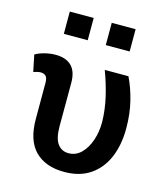

<svg xmlns="http://www.w3.org/2000/svg" viewBox="-114 -850 821 948"><g transform="rotate(15 296.0 -376.0)"><path d="M302.7 10.3Q206.5 10.3 153.3 -43.2Q100.1 -96.7 100.1 -206.5V-390.6Q100.1 -415.5 90.8 -425Q81.5 -434.6 64 -434.6Q55.7 -434.6 45.2 -431.9Q34.7 -429.2 27.8 -426.8L10.3 -511.7Q29.8 -523.4 57.9 -530.5Q85.9 -537.6 113.8 -537.6Q166 -537.6 194.6 -509.8Q223.1 -481.9 223.1 -423.3L222.7 -201.7Q222.7 -140.6 243.2 -112.5Q263.7 -84.5 299.3 -84.5Q335.9 -84.5 363 -110.8Q390.1 -137.2 405.3 -180.7Q420.4 -224.1 420.4 -275.9Q419.4 -337.4 405 -400.4Q390.6 -463.4 366.2 -528.3H487.3Q512.2 -477.1 527.8 -414.1Q543.5 -351.1 543.5 -275.9Q543.5 -192.4 516.4 -127.9Q489.3 -63.5 435.5 -26.6Q381.8 10.3 302.7 10.3ZM339.4 -647.9V-761.7H461.4V-647.9ZM125 -647.9V-761.7H247.1V-647.9Z"/></g></svg>

Font: Roboto Slab Medium
Style: Regular
Weight: 500
Designer: Google
Version: Version 2.001; ttfautohint (v1.8.3)